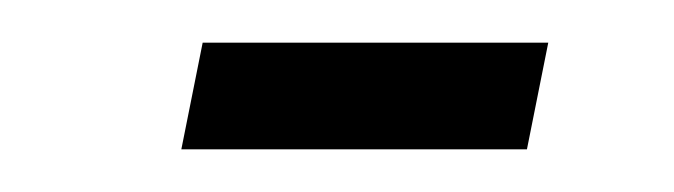

<svg xmlns="http://www.w3.org/2000/svg" viewBox="-20 -331 316 90"><path d="M65 -261 75 -311H237L227 -261Z"/></svg>

Font: Saira ExtraCondensed Light
Style: Italic
Weight: 300
Width: 2
Italic angle: -12°
Designer: Hector Gatti with collaboration of the Omnibus-Type team
Foundry: Omnibus-Type
Version: Version 1.101